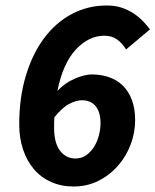

<svg xmlns="http://www.w3.org/2000/svg" viewBox="-20 -667 566 699"><path d="M255 -90Q277 -90 294 -102Q311 -114 322.5 -132.5Q334 -151 340 -174Q346 -197 346 -218Q346 -258 328.5 -280Q311 -302 278 -302Q258 -302 232.5 -289Q207 -276 178 -240Q177 -230 177 -220.5Q177 -211 177 -201Q177 -147 198.5 -118.5Q220 -90 255 -90ZM439 -487Q425 -510 406 -523.5Q387 -537 360 -537Q303 -537 256 -486.5Q209 -436 189 -336Q216 -365 252 -380.5Q288 -396 314 -396Q348 -396 377 -386Q406 -376 427 -355.5Q448 -335 460 -303.5Q472 -272 472 -230Q472 -184 455.5 -140.5Q439 -97 409 -63Q379 -29 338 -8.5Q297 12 248 12Q203 12 166 -4.5Q129 -21 103.5 -51Q78 -81 64 -122.5Q50 -164 50 -214Q50 -311 74 -391Q98 -471 140.5 -528Q183 -585 241.5 -616Q300 -647 369 -647Q399 -647 423 -639Q447 -631 466.5 -618Q486 -605 500.5 -590Q515 -575 526 -560Z"/></svg>

Font: mr_Source Sans Pro
Style: Bold Italic
Weight: 700
Italic angle: -11°
Designer: Paul D. Hunt
Foundry: Adobe Systems Incorporated
Version: Version 1.036;July 10, 2024;FontCreator 11.5.0.2430 64-bit